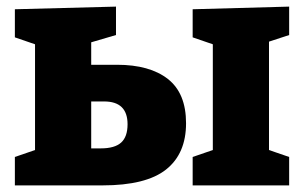

<svg xmlns="http://www.w3.org/2000/svg" viewBox="-20 -561 919 581"><path d="M855 -86V0H563V-86L624 -107V-427L563 -448V-533L855 -541V-455L794 -435V-107ZM25 0V-86L86 -107V-427L25 -448V-533L331 -541V-455L256 -433V-365H334Q433 -365 488 -322Q543 -279 543 -188Q543 -96 482.5 -48Q422 0 290 0ZM295 -254H256V-112H285Q327 -112 346.5 -129.5Q366 -147 366 -185Q366 -254 295 -254Z"/></svg>

Font: Bitter ExtraBold
Style: Regular
Weight: 800
Designer: Sol Matas, and Bitter project Authors
Foundry: Sol Matas
Version: Version 2.001